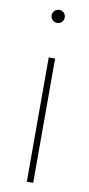

<svg xmlns="http://www.w3.org/2000/svg" viewBox="-84 -574 365 784"><g transform="rotate(10 99.0 -182.0)"><path d="M123.5 -511.7C123.5 -526.9 111.8 -538.6 96.7 -538.6C81.5 -538.6 69.3 -526.9 69.3 -511.7C69.3 -496.6 81.5 -484.4 96.7 -484.4C111.8 -484.4 123.5 -496.6 123.5 -511.7ZM113.8 175.3V-339.8H87.4V175.3Z"/></g></svg>

Font: Vazirmatn Thin
Style: Regular
Weight: 100
Designer: Saber Rastikerdar
Foundry: Saber Rastikerdar
Version: Version 33.003